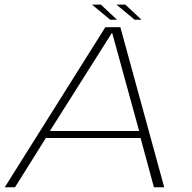

<svg xmlns="http://www.w3.org/2000/svg" viewBox="-33 -792 813 812"><path d="M-13 0 412.5 -677H476L661.5 0H618L561.5 -208.5H161L30.5 0ZM178 -238H555.5L441.5 -652.5H440ZM536.5 -708.5 459.5 -772.5H497L565.5 -708.5ZM433 -708.5 356 -772.5H393.5L462 -708.5Z"/></svg>

Font: Anybody ExtraExpanded ExtraLight
Style: Italic
Weight: 200
Width: 8
Italic angle: -10°
Designer: Tyler Finck
Foundry: Etcetera Type Company
Version: Version 1.010; ttfautohint (v1.8.3) -l 8 -r 50 -G 200 -x 14 